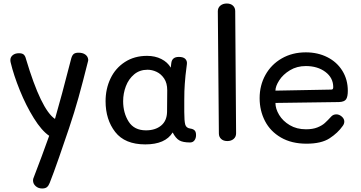

<svg xmlns="http://www.w3.org/2000/svg" viewBox="-20 -812 2057 1093"><path d="M168 215Q168 206 172 198Q218 79 260 -39Q217 -68 172.5 -139.5Q128 -211 93 -297.5Q58 -384 41 -455Q39 -463 39 -470Q39 -487 52.5 -498Q66 -509 88 -509Q107 -509 115.5 -501Q124 -493 128 -476Q214 -188 293 -135Q328 -255 386 -481Q391 -498 400 -505Q409 -512 427 -512Q451 -512 465.5 -501.5Q480 -491 482 -474Q483 -470 481 -463Q451 -343 427 -257Q403 -171 373 -82Q350 -13 316.5 83Q283 179 263 229Q257 245 247.5 253Q238 261 220 261Q198 261 183 247.5Q168 234 168 215Z M1096 -43Q1096 -25 1087 -13Q1078 -1 1062 -1Q1021 -1 1000.5 -13Q980 -25 963 -58Q921 10 807 10Q691 10 636 -60.5Q581 -131 581 -236Q581 -306 609 -365Q637 -424 691 -459Q745 -494 817 -494Q863 -494 898.5 -476Q934 -458 952 -427L955 -452Q959 -488 998 -488Q1024 -488 1035 -476.5Q1046 -465 1044 -448Q1034 -373 1032 -335Q1029 -299 1029 -241V-175Q1029 -123 1034.5 -103Q1040 -83 1064 -80Q1079 -78 1087.5 -70Q1096 -62 1096 -43ZM932 -298Q932 -339 914.5 -365Q897 -391 871.5 -403Q846 -415 820 -415Q775 -415 743.5 -388.5Q712 -362 696.5 -321Q681 -280 681 -236Q681 -169 712.5 -119.5Q744 -70 811 -70Q864 -70 897 -97Q930 -124 931 -175Q932 -220 932 -298Z M1226 -52 1220 -748Q1220 -768 1234.5 -780Q1249 -792 1271 -792Q1293 -792 1306 -780Q1319 -768 1319 -749L1324 -53Q1324 -33 1310 -21Q1296 -9 1274 -9Q1252 -9 1239 -21Q1226 -33 1226 -52Z M1458 -253Q1458 -326 1491 -385.5Q1524 -445 1584 -479.5Q1644 -514 1721 -514Q1789 -514 1843.5 -486.5Q1898 -459 1929 -409Q1960 -359 1960 -295Q1960 -261 1950 -246.5Q1940 -232 1909 -231L1548 -226Q1548 -193 1569 -158Q1590 -123 1629.5 -99.5Q1669 -76 1722 -76Q1760 -76 1786.5 -86.5Q1813 -97 1829 -111.5Q1845 -126 1867 -150Q1878 -161 1895 -161Q1911 -161 1925.5 -148.5Q1940 -136 1940 -120Q1940 -107 1931 -95Q1903 -55 1856 -24.5Q1809 6 1725 6Q1640 6 1579.5 -29Q1519 -64 1488.5 -123Q1458 -182 1458 -253ZM1866 -302Q1872 -302 1874.5 -305.5Q1877 -309 1877 -316Q1877 -369 1832.5 -402.5Q1788 -436 1721 -436Q1670 -436 1630.5 -412Q1591 -388 1569.5 -354.5Q1548 -321 1548 -296Z"/></svg>

Font: Mali Medium
Style: Regular
Weight: 500
Version: Version 1.000; ttfautohint (v1.6)